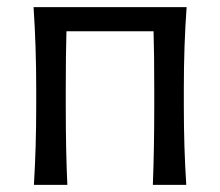

<svg xmlns="http://www.w3.org/2000/svg" viewBox="-20 -516 614 536"><path d="M493.2 -269V-219.2Q493.2 -103 500 0H406.7Q410.6 -98.1 410.6 -219.2V-269Q410.6 -363.8 408.7 -428.7H165.5Q163.6 -363.8 163.6 -269V-219.2Q163.6 -94.7 168 0H74.7Q81.1 -106.4 81.1 -219.2V-269Q81.1 -386.2 73.7 -496.1H501Q493.2 -389.6 493.2 -269Z"/></svg>

Font: Commissioner Flair
Style: Regular
Weight: 400
Designer: Kostas Bartsokas
Foundry: Kostas Bartsokas
Version: Version 1.000